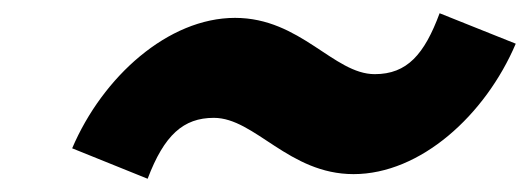

<svg xmlns="http://www.w3.org/2000/svg" viewBox="-20 -463 799 290"><path d="M89 -239 203 -193C228 -259 257 -285 303 -285C365 -285 416 -200 514 -200C615 -200 713 -289 759 -397L644 -443C621 -381 595 -351 546 -351C484 -351 434 -436 335 -436C234 -436 135 -347 89 -239Z"/></svg>

Font: LT Wave Text Black Italic
Style: Regular
Weight: 900
Designer: Daniel Lyons
Version: Version 2.5 (Glyphs App)